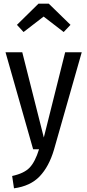

<svg xmlns="http://www.w3.org/2000/svg" viewBox="-20 -811 474 1043"><path d="M108 -637 72 -676 189 -791H245L363 -676L326 -637L217 -721ZM424 -527 273 3Q246 94 195.5 147Q145 200 56 212L46 145Q111 131 141 99.5Q171 68 192 0H160L10 -527H101L218 -64L334 -527Z"/></svg>

Font: Fira Sans Condensed
Style: Regular
Weight: 400
Width: 3
Designer: Carrois Corporate & Edenspiekermann AG
Foundry: Carrois Corporate GbR & Edenspiekermann AG
Version: Version 4.202;PS 004.202;hotconv 1.0.88;makeotf.lib2.5.64775